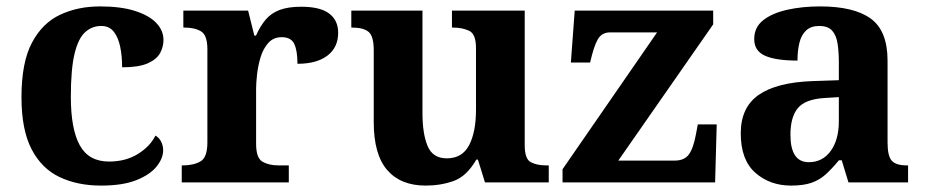

<svg xmlns="http://www.w3.org/2000/svg" viewBox="-20 -569 2885 599"><path d="M295 10Q222 10 166 -16.5Q110 -43 78.5 -103.5Q47 -164 47 -266Q47 -374 79.5 -435.5Q112 -497 167.5 -523Q223 -549 292 -549Q357 -549 401 -535Q445 -521 467.5 -497.5Q490 -474 490 -444Q490 -423 479.5 -403.5Q469 -384 441 -371.5Q413 -359 361 -359Q361 -394 355 -423Q349 -452 335 -470Q321 -488 296 -488Q267 -488 245.5 -468.5Q224 -449 212.5 -401Q201 -353 201 -267Q201 -166 229 -115.5Q257 -65 320 -65Q372 -65 410 -88.5Q448 -112 465 -146Q477 -139 483 -126.5Q489 -114 489 -100Q489 -75 468.5 -49.5Q448 -24 405.5 -7Q363 10 295 10Z M547 0V-53H550Q584 -53 605.5 -65.5Q627 -78 627 -125V-415Q627 -459 607.5 -471Q588 -483 555 -483H552V-536H754L773.5 -458H778.6Q792 -488 809 -508Q826 -528 852.5 -538Q879 -548 920 -548Q978.6 -548 1006.8 -526.9Q1035 -505.8 1035 -467Q1035 -421 1001.5 -395.5Q968 -370 908 -370Q908 -411 898 -432Q888 -453 859 -453Q833 -453 817 -435Q801 -417 793 -390.5Q785 -364 782 -337Q779 -310 779 -293V-120Q779 -76 799 -64.5Q819 -53 849 -53H881V0Z M1308 10Q1230 10 1188 -38.5Q1146 -87 1146 -188V-412Q1146 -456 1130 -469.5Q1114 -483 1078 -483H1076V-536H1298V-216Q1298 -152 1314 -113.5Q1330 -75 1374 -75Q1422 -75 1443.5 -116Q1465 -157 1465 -227V-419Q1465 -463 1443.5 -473Q1422 -483 1393 -483H1390V-536H1617V-116Q1617 -73 1636 -63Q1655 -53 1684 -53H1692V0H1493L1471 -71H1466Q1436 -19 1395.5 -4.5Q1355 10 1308 10Z M1735 0V-41L2030 -468H1884Q1862 -468 1850 -453.5Q1838 -439 1827 -398L1821 -374H1761L1773 -536H2205V-493L1909 -68H2085Q2115 -68 2129 -87Q2143 -106 2151 -149L2157 -181H2216L2211 0Z M2448 10Q2382 10 2336.5 -30Q2291 -70 2291 -153Q2291 -234 2347 -273Q2403 -312 2515 -316L2597 -318.8V-374Q2597 -407.6 2593 -433.3Q2589 -459 2576 -473.5Q2563 -488 2535.5 -488Q2510 -488 2495 -474Q2480 -460 2474 -435.5Q2468 -411 2468 -380Q2401 -380 2367 -395Q2333 -410 2333 -447Q2333 -483.8 2361 -505.9Q2389 -528 2435.9 -538.5Q2482.8 -549 2538.8 -549Q2644 -549 2696.5 -511Q2749 -473 2749 -379.3V-124Q2749 -82.6 2762 -67.8Q2775 -53 2809 -53H2813V0H2627L2606 -69H2597.4Q2575 -42 2555.5 -24.5Q2536 -7 2511 1.5Q2486 10 2448 10ZM2503.2 -63Q2546.2 -63 2571.6 -98Q2597 -133 2597 -191V-266L2551.8 -263.2Q2491.9 -259.5 2468.9 -231.4Q2446 -203.3 2446 -148.8Q2446 -63 2503.2 -63Z"/></svg>

Font: Noto Serif Khojki
Style: Regular
Weight: 400
Designer: Juan Bruce
Version: Version 2.002